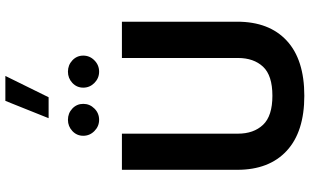

<svg xmlns="http://www.w3.org/2000/svg" viewBox="-250 -956 1211 752"><g transform="rotate(-90 356.0 -580.5)"><path d="M504.4 -709H646.5V-257.3Q646.5 -132.3 572.3 -63.5Q498 5.4 356.4 5.4Q215.3 5.4 140.9 -63.5Q66.4 -132.3 66.4 -257.3V-709H208V-254.4Q208 -192.9 242.7 -156.2Q277.3 -119.6 356.4 -119.6Q436 -119.6 470.2 -156.2Q504.4 -192.9 504.4 -254.4ZM199.7 -860.4Q199.7 -885.7 218.3 -903.1Q236.8 -920.4 262.2 -920.4Q288.1 -920.4 306.4 -903.1Q324.7 -885.7 324.7 -860.4Q324.7 -835 306.4 -816.7Q288.1 -798.3 262.2 -798.3Q236.8 -798.3 218.3 -816.7Q199.7 -835 199.7 -860.4ZM388.2 -860.4Q388.2 -885.7 406.7 -903.1Q425.3 -920.4 450.7 -920.4Q476.6 -920.4 495.1 -903.1Q513.7 -885.7 513.7 -860.4Q513.7 -835 495.1 -816.7Q476.6 -798.3 450.7 -798.3Q425.3 -798.3 406.7 -816.7Q388.2 -835 388.2 -860.4ZM336.4 -1165.5H434.1L350.6 -996.1H268.6Z"/></g></svg>

Font: Estedad-FD Bold
Style: Regular
Weight: 700
Designer: Amin Abedi
Version: Version 7.3